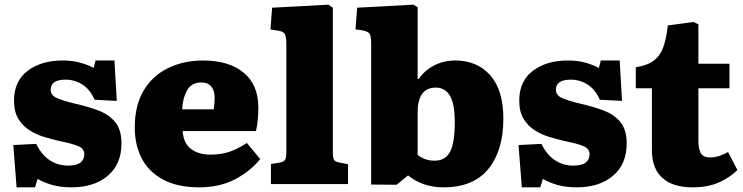

<svg xmlns="http://www.w3.org/2000/svg" viewBox="-20 -788 3182 822"><path d="M51 14 37 -167 135 -172Q158 -125 193 -102Q228 -79 271 -79Q308 -79 324.5 -92Q341 -105 341 -128Q341 -151 316 -162Q291 -173 231 -185Q201 -192 168 -202Q135 -212 106 -230.5Q77 -249 58.5 -279.5Q40 -310 40 -357Q40 -441 98.5 -485Q157 -529 248 -529Q292 -529 326 -519Q360 -509 381 -497L389 -529H470L480 -356L385 -361Q365 -406 332 -426.5Q299 -447 261 -447Q197 -447 197 -404Q197 -381 221 -369.5Q245 -358 302 -344Q356 -332 401 -315Q446 -298 473 -265.5Q500 -233 500 -174Q500 -85 441.5 -35.5Q383 14 286 14Q238 14 202.5 3.5Q167 -7 141 -22L130 14Z M833 14Q741 14 679.5 -18.5Q618 -51 587.5 -108.5Q557 -166 557 -242Q557 -336 594.5 -399.5Q632 -463 698.5 -496Q765 -529 850 -529Q959 -529 1022.5 -477.5Q1086 -426 1086 -327Q1086 -301 1083.5 -275Q1081 -249 1076 -227H762Q765 -176 797 -151Q829 -126 880 -126Q929 -126 965 -139Q1001 -152 1037 -176L1094 -107Q1052 -55 986.5 -20.5Q921 14 833 14ZM760 -320H895Q897 -333 898 -345Q899 -357 899 -369Q899 -400 884.5 -417.5Q870 -435 842 -435Q800 -435 781 -401.5Q762 -368 760 -320Z M1140 0V-86L1178 -92Q1195 -95 1200.5 -104Q1206 -113 1206 -141V-597Q1206 -630 1199.5 -642Q1193 -654 1169 -657L1138 -662L1145 -755L1386 -768L1405 -755V-139Q1405 -113 1410 -104Q1415 -95 1434 -92L1470 -85V0Z M1678 3 1569 2V-597Q1569 -628 1564 -640.5Q1559 -653 1532 -658L1502 -662L1509 -755L1750 -768L1768 -757V-451L1772 -449Q1797 -486 1838 -507.5Q1879 -529 1929 -529Q2023 -529 2079 -465.5Q2135 -402 2135 -280Q2135 -144 2071 -65Q2007 14 1879 14Q1832 14 1794 0.5Q1756 -13 1727 -37ZM1841 -100Q1886 -100 1906.5 -137.5Q1927 -175 1927 -264Q1927 -344 1906 -378.5Q1885 -413 1846 -413Q1806 -413 1787 -385.5Q1768 -358 1768 -309V-125Q1781 -114 1799.5 -107Q1818 -100 1841 -100Z M2214 14 2200 -167 2298 -172Q2321 -125 2356 -102Q2391 -79 2434 -79Q2471 -79 2487.5 -92Q2504 -105 2504 -128Q2504 -151 2479 -162Q2454 -173 2394 -185Q2364 -192 2331 -202Q2298 -212 2269 -230.5Q2240 -249 2221.5 -279.5Q2203 -310 2203 -357Q2203 -441 2261.5 -485Q2320 -529 2411 -529Q2455 -529 2489 -519Q2523 -509 2544 -497L2552 -529H2633L2643 -356L2548 -361Q2528 -406 2495 -426.5Q2462 -447 2424 -447Q2360 -447 2360 -404Q2360 -381 2384 -369.5Q2408 -358 2465 -344Q2519 -332 2564 -315Q2609 -298 2636 -265.5Q2663 -233 2663 -174Q2663 -85 2604.5 -35.5Q2546 14 2449 14Q2401 14 2365.5 3.5Q2330 -7 2304 -22L2293 14Z M2945 14Q2860 14 2815.5 -26.5Q2771 -67 2771 -145V-410H2702V-500Q2752 -508 2779.5 -529Q2807 -550 2820 -587Q2833 -624 2839 -679L2949 -694L2970 -684V-515H3103V-410H2970V-184Q2970 -152 2980 -133Q2990 -114 3021 -114Q3040 -114 3059.5 -120.5Q3079 -127 3097 -137L3137 -60Q3106 -29 3059 -7.5Q3012 14 2945 14Z"/></svg>

Font: Literata 12pt ExtraBold
Style: Regular
Weight: 800
Designer: Latin by Veronika Burian and Jose Scaglione. Greek by Irene Vlachou. Cyrillic by Vera Evstafieva.
Foundry: TypeTogether
Version: Version 3.002